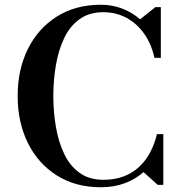

<svg xmlns="http://www.w3.org/2000/svg" viewBox="-20 -780 774 810"><path d="M406 10Q298.5 10 219.5 -40Q140.5 -90 97.5 -177Q54.5 -264 54.5 -375Q54.5 -486.5 97.5 -573.2Q140.5 -660 219.5 -710Q298.5 -760 406 -760Q453.5 -760 495.8 -743.8Q538 -727.5 571 -698.5L635.5 -750H658.5V-536H631.5Q618.5 -595.5 587.5 -638.8Q556.5 -682 512.8 -705.2Q469 -728.5 416 -728.5Q356.5 -728.5 315.8 -699.2Q275 -670 251 -619.8Q227 -569.5 216 -506.2Q205 -443 205 -375Q205 -307 216 -243.8Q227 -180.5 251 -130.2Q275 -80 315.8 -50.8Q356.5 -21.5 416 -21.5Q464.5 -21.5 502.2 -36Q540 -50.5 567.8 -76.8Q595.5 -103 614 -138.2Q632.5 -173.5 642 -214H669V0H645.5L585.5 -54Q552 -24 506.2 -7Q460.5 10 406 10Z"/></svg>

Font: Bodoni Moda SC 9pt SemiBold
Style: Regular
Weight: 600
Designer: Owen Earl
Foundry: indestructible type
Version: Version 2.005